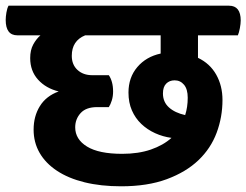

<svg xmlns="http://www.w3.org/2000/svg" viewBox="-65 -638 865 674"><path d="M630 -514V-435Q672 -415 694 -376Q716 -337 716 -287Q716 -227 695.5 -172Q675 -117 631.5 -75.5Q588 -34 520.5 -9Q453 16 360 16Q289 16 232 2Q175 -12 135 -38.5Q95 -65 74 -101.5Q53 -138 53 -183Q53 -230 75 -265.5Q97 -301 141 -317Q96 -328 68.5 -358.5Q41 -389 41 -434Q41 -462 51.5 -481.5Q62 -501 77 -514H-4Q-45 -514 -45 -568Q-45 -579 -42.5 -594Q-40 -609 -35 -618H739Q780 -618 780 -566Q780 -555 777 -539Q774 -523 770 -514ZM276 -262Q237 -262 218 -241Q199 -220 199 -191Q199 -149 240.5 -123.5Q282 -98 364 -98Q421 -98 464.5 -113Q508 -128 537 -154Q507 -158 479.5 -170.5Q452 -183 431 -203Q410 -223 398 -250.5Q386 -278 386 -313Q386 -366 417 -402.5Q448 -439 499 -450V-514H234Q187 -495 187 -442Q187 -411 207 -392.5Q227 -374 259 -374H317Q324 -364 328 -349.5Q332 -335 332 -317Q332 -300 327.5 -285.5Q323 -271 317 -262ZM507 -310Q507 -280 528 -261Q549 -242 585 -234Q594 -262 594 -295Q594 -325 581 -340.5Q568 -356 548 -356Q530 -356 518.5 -344.5Q507 -333 507 -310Z"/></svg>

Font: Baloo 2
Style: Bold
Weight: 700
Designer: Sarang Kulkarni and Ek Type
Foundry: Ek Type
Version: Version 1.640;hotconv 1.0.111;makeotfexe 2.5.65597; ttfautoh